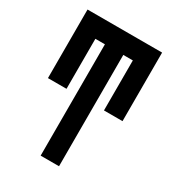

<svg xmlns="http://www.w3.org/2000/svg" viewBox="-178 -838 855 941"><g transform="rotate(30 250.0 -367.5)"><path d="M198 0V-630H144V-347H39V-735H461V-347H356V-630H302V0Z"/></g></svg>

Font: Iosevka Extrabold
Style: Regular
Weight: 800
Monospace: yes
Designer: Belleve Invis
Foundry: Belleve Invis
Version: Version 32.5.0; ttfautohint (v1.8.4)